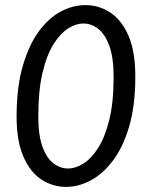

<svg xmlns="http://www.w3.org/2000/svg" viewBox="-20 -726 575 752"><path d="M239 6Q186 6 142 -23Q98 -52 71.5 -113Q45 -174 45 -269Q45 -384 69 -467Q93 -550 132 -603Q171 -656 218.5 -681Q266 -706 314 -706Q368 -706 412.5 -676.5Q457 -647 483.5 -585.5Q510 -524 510 -427Q510 -313 486 -231Q462 -149 422 -96.5Q382 -44 334.5 -19Q287 6 239 6ZM247 -66Q275 -66 306 -85Q337 -104 364 -146Q391 -188 408 -256.5Q425 -325 425 -425Q425 -501 408 -547Q391 -593 364 -613.5Q337 -634 306 -634Q278 -634 247.5 -615Q217 -596 190 -553.5Q163 -511 146.5 -441Q130 -371 130 -270Q130 -196 146.5 -151Q163 -106 189.5 -86Q216 -66 247 -66Z"/></svg>

Font: Asap
Style: Italic
Weight: 400
Italic angle: -6°
Designer: Pablo Cosgaya
Foundry: Omnibus-Type
Version: Version 3.001; ttfautohint (v1.8.3)